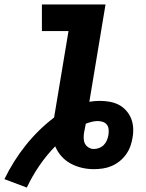

<svg xmlns="http://www.w3.org/2000/svg" viewBox="-37 -755 657 866"><path d="M84 91 -17 53Q22 -28 78.5 -99Q135 -170 207 -225L272 -615H152V-735H439L366 -296Q378 -298 390 -299Q402 -300 413 -300Q436 -300 458 -296Q480 -292 498.5 -282.5Q517 -273 531.5 -257Q546 -241 554 -221.5Q562 -202 563.5 -179.5Q565 -157 561 -135Q558 -115 551 -95.5Q544 -76 531.5 -58.5Q519 -41 502 -27.5Q485 -14 466 -6Q447 2 426.5 5Q406 8 386 8Q358 8 331 1.5Q304 -5 280.5 -18Q257 -31 239.5 -51Q222 -71 212 -95Q172 -54 140 -7Q108 40 84 91ZM386 -83Q398 -83 410 -87.5Q422 -92 431 -101Q440 -110 445 -122Q450 -134 452 -146Q454 -158 453 -170.5Q452 -183 445.5 -192Q439 -201 427.5 -205Q416 -209 404 -209Q390 -209 376.5 -205.5Q363 -202 350 -197Q348 -187 346 -176.5Q344 -166 342 -156Q340 -143 340.5 -130Q341 -117 346.5 -106.5Q352 -96 363 -89.5Q374 -83 386 -83Z"/></svg>

Font: Iosevka Slab HvExObl
Style: Regular
Weight: 900
Width: 7
Italic angle: -9°
Monospace: yes
Designer: Belleve Invis
Foundry: Belleve Invis
Version: Version 11.1.1; ttfautohint (v1.8.3)